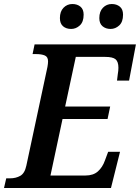

<svg xmlns="http://www.w3.org/2000/svg" viewBox="-51 -935 696 955"><path d="M-31 0 -20 -48H-1Q28 -48 50 -60.5Q72 -73 80 -111L185 -602Q188 -619 188 -630Q188 -652 172 -659Q156 -666 128 -666H111L121 -714H625L591 -534H531L535 -567Q538 -583 538 -598Q538 -628 524 -640Q510 -652 472 -652H326L273 -405H497L484 -343H260L200 -62H374Q413 -62 436 -82.5Q459 -103 471 -137L487 -180H546L501 0ZM499 -791Q475 -791 459 -804.5Q443 -818 443 -845Q443 -878 461 -896.5Q479 -915 505 -915Q529 -915 545 -902Q561 -889 561 -862Q561 -826 542 -808.5Q523 -791 499 -791ZM303 -791Q278 -791 262.5 -804.5Q247 -818 247 -845Q247 -878 265 -896.5Q283 -915 309 -915Q333 -915 349 -902Q365 -889 365 -862Q365 -826 346 -808.5Q327 -791 303 -791Z"/></svg>

Font: Noto Serif SemiCondensed SemiBold
Style: Italic
Weight: 600
Width: 4
Italic angle: -12°
Designer: Monotype Design Team
Foundry: Monotype Imaging Inc.
Version: Version 2.014; ttfautohint (v1.8.4.7-5d5b)